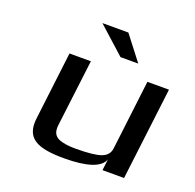

<svg xmlns="http://www.w3.org/2000/svg" viewBox="-122 -807 960 945"><g transform="rotate(20 358.0 -335.0)"><path d="M307 10C427 10 497 -13 513 -59L506 0H619L678 -484H565L521 -119C518 -94 503 -77 478 -68C453 -59 410 -54 347 -54C319 -54 295 -56 276 -61C235 -70 221 -93 226 -134L269 -484H157L114 -129C101 -23 163 10 307 10ZM492 -553 394 -680H258L399 -553Z"/></g></svg>

Font: Gamestation Extended
Style: Italic
Weight: 400
Width: 7
Designer: Jonas Hecksher
Foundry: Jonas Hecksher, Playtypeª, e-types AS
Version: Version 1.003